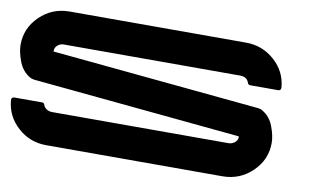

<svg xmlns="http://www.w3.org/2000/svg" viewBox="-76 -905 1740 1061"><g transform="rotate(10 794.0 -375.0)"><path d="M1225 0H236Q143 0 75.5 -61.5Q8 -123 1 -212Q0 -219 4.5 -224Q9 -229 16 -229H172Q184 -229 187 -217Q192 -203 205.5 -194.5Q219 -186 236 -186H1225Q1246 -186 1261 -198.5Q1276 -211 1276 -229V-230Q1275 -232 1275 -233L108 -345Q93 -347 83 -353Q39 -379 19.5 -431Q0 -483 0 -522Q0 -616 69 -683Q138 -750 236 -750H1225Q1318 -750 1386 -689Q1454 -628 1461 -539Q1461 -522 1445 -522H1289Q1277 -522 1274 -533Q1263 -565 1225 -565H236Q215 -565 200.5 -552Q186 -539 186 -522V-517L1354 -405Q1370 -403 1378 -397Q1422 -372 1441.5 -320Q1461 -268 1461 -229Q1461 -134 1391.5 -67Q1322 0 1225 0Z"/></g></svg>

Font: Punc
Style: Bold
Weight: 400
Designer: The Kinetic
Foundry: The Kinetic
Version: Version 1.000;PS 001.001;hotconv 1.0.56